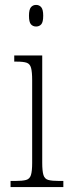

<svg xmlns="http://www.w3.org/2000/svg" viewBox="-20 -762 286 782"><path d="M127 -654Q114 -654 106 -663Q98 -672 98 -698Q98 -723 106 -732.5Q114 -742 127 -742Q140 -742 148 -732.5Q156 -723 156 -698Q156 -672 148 -663Q140 -654 127 -654ZM23 0V-25H42Q71 -25 86 -29Q101 -33 106 -49Q111 -65 111 -98V-435Q111 -469 106.5 -485.5Q102 -502 88.5 -506.5Q75 -511 48 -511H38V-536H152V-99Q152 -65 157 -49Q162 -33 177 -29Q192 -25 221 -25H238V0Z"/></svg>

Font: Noto Serif Sinhala Condensed ExtraLight
Style: Regular
Weight: 200
Width: 3
Designer: Jelle Bosma - Monotype Design Team
Foundry: Monotype Imaging Inc.
Version: Version 2.007; ttfautohint (v1.8.4.7-5d5b)